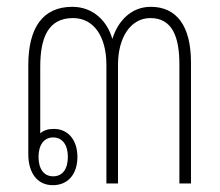

<svg xmlns="http://www.w3.org/2000/svg" viewBox="-20 -538 645 563"><path d="M135 5C180 5 207 -28 207 -78C207 -127 180 -160 138 -160C121 -160 108 -156 98 -147V-342C98 -427 121 -485 194 -485C257 -485 292 -428 292 -348V0H326V-348C326 -428 363 -485 421 -485C485 -485 506 -430 506 -350V0H540V-355C540 -462 498 -518 422 -518C363 -518 325 -474 310 -425H309C295 -474 255 -518 192 -518C105 -518 63 -456 63 -347V-86C63 -30 90 5 135 5ZM136 -21C109 -21 93 -42 93 -78C93 -113 109 -135 136 -135C163 -135 179 -113 179 -78C179 -42 163 -21 136 -21Z"/></svg>

Font: Noto Sans Thai Looped Condensed ExtraLight
Style: Regular
Weight: 200
Width: 3
Designer: Sasikarn Vongin, Ben Mitchell
Foundry: The Fontpad Ltd
Version: Version 1.001